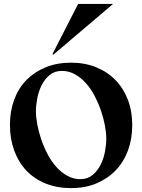

<svg xmlns="http://www.w3.org/2000/svg" viewBox="-20 -959 732 989"><path d="M382.5 -938.8H562.5L255 -677.5L250 -680ZM346.2 10Q273.8 10 215 -13.8Q156.2 -37.5 115.6 -80.6Q75 -123.8 53.1 -183.8Q31.2 -243.8 31.2 -315Q31.2 -386.2 53.1 -445.6Q75 -505 116.2 -546.9Q157.5 -588.8 215.6 -612.5Q273.8 -636.2 346.2 -636.2Q417.5 -636.2 475.6 -612.5Q533.8 -588.8 575 -546.2Q616.2 -503.8 638.8 -445Q661.2 -386.2 661.2 -315Q661.2 -243.8 639.4 -184.4Q617.5 -125 576.2 -81.9Q535 -38.8 476.9 -14.4Q418.8 10 346.2 10ZM165 -386.2Q165 -356.2 171.9 -318.8Q178.8 -281.2 191.9 -242.5Q205 -203.8 224.4 -166.2Q243.8 -128.8 269.4 -100Q295 -71.2 326.2 -53.8Q357.5 -36.2 393.8 -36.2Q431.2 -36.2 456.9 -57.5Q482.5 -78.8 498.1 -110Q513.8 -141.2 520.6 -177.5Q527.5 -213.8 527.5 -243.8Q527.5 -273.8 520.6 -311.2Q513.8 -348.8 500.6 -387.5Q487.5 -426.2 468.1 -463.8Q448.8 -501.2 423.1 -530Q397.5 -558.8 366.2 -576.2Q335 -593.8 298.8 -593.8Q261.2 -593.8 235.6 -572.5Q210 -551.2 194.4 -520Q178.8 -488.8 171.9 -452.5Q165 -416.2 165 -386.2Z"/></svg>

Font: Equateur
Style: Regular
Weight: 400
Designer: Ange Degheest & Eugénie Bidaut
Foundry: Velvetyne Type Foundry
Version: Version 1.000;FEAKit 1.0